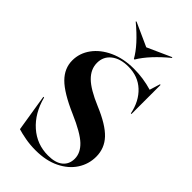

<svg xmlns="http://www.w3.org/2000/svg" viewBox="-282 -1018 1119 1119"><g transform="rotate(45 278.0 -458.5)"><path d="M101 -8 64 -238H70Q97 -135 165 -75Q233 -15 325 -15Q386 -15 417.5 -41Q449 -67 449 -112Q449 -160 406.5 -200.5Q364 -241 255 -288Q133 -341 83 -391.5Q33 -442 33 -507Q33 -567 69.5 -617Q106 -667 171.5 -697Q237 -727 322 -727Q399 -727 473 -705L493 -770H498V-530H493Q476 -614 423 -663.5Q370 -713 290 -713Q224 -713 184.5 -682Q145 -651 145 -599Q145 -547 187 -505.5Q229 -464 327 -423Q435 -378 482 -328Q529 -278 529 -209Q529 -148 496 -97Q463 -46 400.5 -15.5Q338 15 252 15Q207 15 166.5 7.5Q126 0 101 -8ZM134 -929 138 -932 284 -866 431 -932 435 -929Q387 -890 348 -848Q309 -806 286 -767H281Q240 -841 134 -929Z"/></g></svg>

Font: Nyght Serif Medium
Style: Regular
Weight: 500
Designer: Maksym Kobuzan
Version: Version 0.410